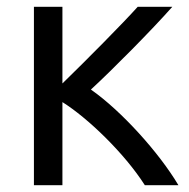

<svg xmlns="http://www.w3.org/2000/svg" viewBox="-20 -542 556 566"><path d="M164 4H80V-522H164V-296C235 -365 343 -474 386 -522H488C427 -453 311 -336 248 -278C338 -215 449 -92 506 4H407C347 -90 239 -194 164 -241Z"/></svg>

Font: Repo Regular
Style: Regular
Weight: 400
Designer: Stefan Peev
Foundry: Context Ltd
Version: Version 1.502